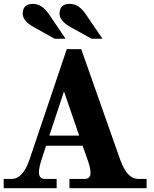

<svg xmlns="http://www.w3.org/2000/svg" viewBox="-21 -991 810 1011"><path d="M751 0H344.7V-48.8H424.3Q455.6 -48.8 455.6 -81.5Q455.6 -106 440.9 -147.5L414.1 -223.6H221.7L196.8 -147.5Q184.1 -107.9 184.1 -83.5Q184.1 -48.8 215.8 -48.8H277.3V0H-1.5V-48.8H39.6Q98.6 -48.8 133.3 -147.5L330.6 -732.4H406.7L612.8 -147.5Q648.9 -48.8 706.1 -48.8H751ZM396 -276.9 315.9 -509.8 238.8 -276.9ZM324.2 -787.1H266.6L160.6 -846.2Q98.6 -879.4 98.6 -918.5Q98.6 -970.7 152.3 -970.7Q201.7 -970.7 240.2 -911.1ZM518.6 -787.1H460.9L354.5 -846.2Q292.5 -879.4 292.5 -918.5Q292.5 -970.7 346.7 -970.7Q396 -970.7 434.1 -911.1Z"/></svg>

Font: Munson
Style: Bold
Weight: 700
Designer: Paul James MIller
Foundry: High-Logic / Made with FontCreator
Version: Version 2.10;May 5, 2019;FontCreator 11.5.0.2430 64-bit